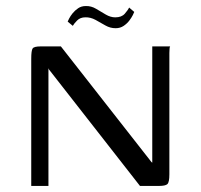

<svg xmlns="http://www.w3.org/2000/svg" viewBox="-20 -613 664 633"><path d="M83 0V-419Q83 -446.4 87.6 -453.2Q92.2 -460 113.8 -460H180.7L479.4 -78.6L482 -76.7V-460H540.9Q539.6 -458.7 539 -452.3Q538.4 -445.8 538.4 -438.2Q538.4 -430.6 538.4 -423.8V-38.2Q538.4 -12.1 531.8 -6Q525.3 0 503.8 0H441.5L141.5 -383.9L139.7 -388.1V0ZM361.4 -520Q343.8 -519.8 327.6 -529Q311.5 -538.3 295 -547.4Q278.4 -556.4 261.6 -555.9Q244.6 -555.9 234.3 -545.5Q224 -535.1 220 -527.8L203.1 -541.8Q203.8 -544 207.9 -551.9Q211.9 -559.8 219.4 -569.2Q226.9 -578.5 237.6 -585.8Q248.3 -593.1 263.1 -593.1Q280.6 -593.6 296.8 -584Q313 -574.3 328.8 -565Q344.5 -555.8 360.1 -555.8Q380.9 -555.8 391.4 -567.8Q401.9 -579.8 405.7 -588.1L422.6 -573.7Q421.9 -571.5 417.8 -563.1Q413.6 -554.8 406.3 -545.1Q399 -535.4 387.7 -527.7Q376.4 -520 361.4 -520Z"/></svg>

Font: Genos Thin
Style: Regular
Weight: 100
Designer: Robert E. Leuschke
Foundry: Robert E. Leuschke
Version: Version 1.010